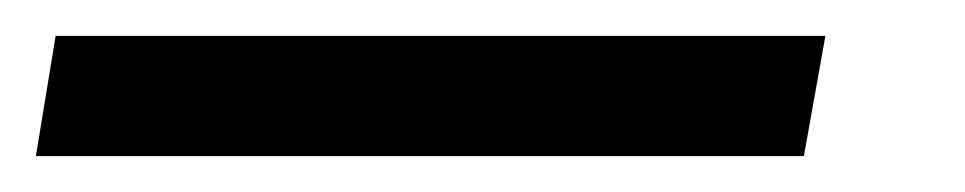

<svg xmlns="http://www.w3.org/2000/svg" viewBox="-89 45 538 107"><path d="M-69 132 -58 65H371L359 132Z"/></svg>

Font: Archivo SemiCondensed
Style: Italic
Weight: 400
Width: 4
Italic angle: -10°
Designer: Hector Gatti
Foundry: Omnibus-Type
Version: Version 2.001